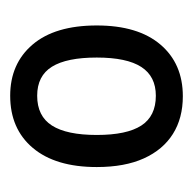

<svg xmlns="http://www.w3.org/2000/svg" viewBox="-21 -741 379 377"><g transform="rotate(90 168.5 -552.5)"><path d="M308 -553Q308 -472 270.5 -427.5Q233 -383 168 -383Q105 -383 67.5 -427Q30 -471 30 -553Q30 -634 67.5 -678Q105 -722 169 -722Q212 -722 243 -702.5Q274 -683 291 -645.5Q308 -608 308 -553ZM93 -553Q93 -494 111 -465Q129 -436 168 -436Q208 -436 226.5 -465Q245 -494 245 -553Q245 -612 226.5 -640.5Q208 -669 168 -669Q130 -669 111.5 -640.5Q93 -612 93 -553Z"/></g></svg>

Font: Noto Sans Display SemiCondensed
Style: Regular
Weight: 400
Width: 4
Version: Version 2.003